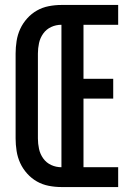

<svg xmlns="http://www.w3.org/2000/svg" viewBox="-20 -755 540 775"><path d="M228 0Q202 0 176.5 -5Q151 -10 129 -22.5Q107 -35 89.5 -54.5Q72 -74 61.5 -97Q51 -120 47 -145.5Q43 -171 43 -196V-539Q43 -564 47 -589.5Q51 -615 61.5 -638Q72 -661 89.5 -680.5Q107 -700 129 -712.5Q151 -725 176.5 -730Q202 -735 228 -735H457V-655H317V-437H437V-357H317V-80H457V0ZM228 -80V-655Q206 -655 186.5 -646Q167 -637 154.5 -619.5Q142 -602 137.5 -581Q133 -560 133 -539V-196Q133 -175 137.5 -154Q142 -133 154.5 -115.5Q167 -98 186.5 -89Q206 -80 228 -80Z"/></svg>

Font: Iosevka SS18 Medium
Style: Regular
Weight: 500
Monospace: yes
Designer: Belleve Invis
Foundry: Belleve Invis
Version: Version 25.1.1; ttfautohint (v1.8.4)